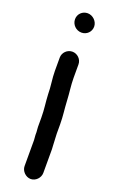

<svg xmlns="http://www.w3.org/2000/svg" viewBox="-166 -732 574 943"><g transform="rotate(20 121.5 -260.5)"><path d="M80.5 -56V-42C80.5 -33.3 82.5 -24.7 82.5 -16L82.5 120C82.5 145.9 106.1 169.5 132 169.5C157.8 169.5 180.5 146.2 180.5 120V-4C180.5 -15 178.5 -27 178.5 -42C178.5 -53.7 176.5 -69.7 176.5 -84L176.5 -132C176.5 -175.6 170.7 -209 168.5 -254.5C167 -291.2 160.5 -330.2 160.5 -370V-440C160.5 -466.2 138.1 -488.5 111.5 -488.5C84.9 -488.5 62.5 -466.2 62.5 -440L62.5 -370C62.5 -330.5 70.5 -291.8 70.5 -250.3C72.2 -209.6 78.5 -176 78.5 -132L78.5 -84C78.5 -73.7 80.5 -64.8 80.5 -56ZM68.5 -643C68.5 -614.8 91.9 -591.5 120.5 -591.5C147.8 -591.5 169.5 -612.8 169.5 -640C169.5 -667.6 144.9 -691.5 117.5 -691.5C90.2 -691.5 68.5 -670.2 68.5 -643Z"/></g></svg>

Font: Smoothie
Style: Light
Weight: 400
Foundry: Cannot Into Space Fonts
Version: Version 0.8